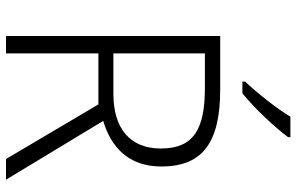

<svg xmlns="http://www.w3.org/2000/svg" viewBox="-194 -794 988 640"><g transform="rotate(90 300.0 -474.0)"><path d="M437 -940V-948H369C343 -904 289 -836 252 -797V-788H291C341 -828 407 -899 437 -940ZM278 -714H100V0H158V-308H328L510 0H579L383 -324C470 -350 535 -408 535 -518C535 -660 449 -714 278 -714ZM273 -663C410 -663 475 -626 475 -516C475 -414 409 -358 293 -358H158V-663Z"/></g></svg>

Font: Noto Sans Malayalam Light
Style: Regular
Weight: 300
Designer: Jelle Bosma - Monotype Design Team
Foundry: Monotype Imaging Inc.
Version: Version 2.104